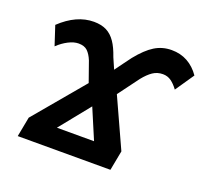

<svg xmlns="http://www.w3.org/2000/svg" viewBox="-98 -654 828 771"><g transform="rotate(20 316.0 -268.0)"><path d="M512.2 -536.1Q550.3 -536.1 580.3 -519.5Q610.4 -502.9 632.3 -471.2L577.6 -391.1Q563.5 -410.6 547.9 -421.9Q532.2 -433.1 512.2 -433.1Q488.3 -433.1 469.5 -420.4Q450.7 -407.7 431.2 -383.3L365.2 -294.4L460.9 -84.5L444.8 0H48.8L64.9 -84.5L243.7 -297.4L213.4 -383.3Q203.6 -407.2 190.2 -420.2Q176.8 -433.1 151.9 -433.1Q131.8 -433.1 108.6 -421.1Q85.4 -409.2 64.5 -389.2L37.6 -471.2Q106 -536.1 180.2 -536.1Q211.4 -536.1 233.9 -524.9Q256.3 -513.7 272.9 -489.3Q288.1 -467.3 301.3 -428.7L321.3 -382.8L347.7 -418.9L371.6 -451.2Q407.7 -496.1 440.2 -516.1Q472.7 -536.1 512.2 -536.1ZM185.1 -85.4H343.8L289.1 -214.4Z"/></g></svg>

Font: Arimo SemiBold
Style: Italic
Weight: 600
Italic angle: -12°
Version: Version 1.33